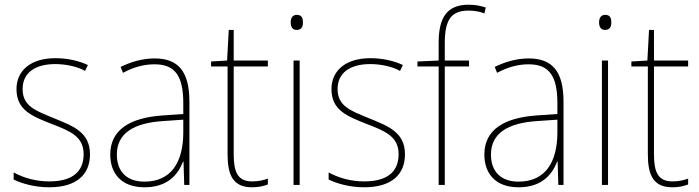

<svg xmlns="http://www.w3.org/2000/svg" viewBox="-20 -785 2965 815"><path d="M362 -130C362 -226 287 -251 207 -284C132 -315 76 -334 76 -407C76 -477 130 -513 215 -513C260 -513 310 -502 341 -484L353 -509C317 -526 269 -538 215 -538C110 -538 50 -485 50 -407C50 -317 116 -292 199 -259C277 -229 335 -206 335 -131C335 -59 291 -15 189 -15C134 -15 82 -29 38 -53V-23C70 -7 125 10 189 10C305 10 362 -44 362 -130Z M636 -537C586 -537 537 -523 492 -501L502 -476C551 -502 594 -512 636 -512C720 -512 758 -467 758 -347V-301L670 -295C531 -285 448 -234 448 -129C448 -49 495 10 593 10C690 10 735 -42 757 -99H759L762 0H784V-353C784 -483 736 -537 636 -537ZM671 -271 758 -277V-220C757 -98 708 -14 593 -14C518 -14 476 -57 476 -129C476 -220 549 -263 671 -271Z M1050 -15C989 -15 972 -55 972 -130V-503H1117V-528H972V-658H951L944 -528L876 -524V-503H946V-130C946 -42 969 10 1050 10C1079 10 1098 5 1117 -2V-27C1099 -20 1077 -15 1050 -15Z M1240 -722C1220 -722 1214 -706 1214 -690C1214 -673 1220 -658 1239 -658C1260 -658 1266 -672 1266 -690C1266 -706 1262 -722 1240 -722ZM1252 -528H1226V0H1252Z M1699 -130C1699 -226 1624 -251 1544 -284C1469 -315 1413 -334 1413 -407C1413 -477 1467 -513 1552 -513C1597 -513 1647 -502 1678 -484L1690 -509C1654 -526 1606 -538 1552 -538C1447 -538 1387 -485 1387 -407C1387 -317 1453 -292 1536 -259C1614 -229 1672 -206 1672 -131C1672 -59 1628 -15 1526 -15C1471 -15 1419 -29 1375 -53V-23C1407 -7 1462 10 1526 10C1642 10 1699 -44 1699 -130Z M1971 -503V-528H1868V-601C1868 -701 1895 -740 1969 -740C1990 -740 2015 -737 2036 -728L2042 -753C2021 -760 1999 -765 1969 -765C1877 -765 1842 -710 1842 -604V-528L1752 -524V-503H1842V0H1868V-503Z M2224 -537C2174 -537 2125 -523 2080 -501L2090 -476C2139 -502 2182 -512 2224 -512C2308 -512 2346 -467 2346 -347V-301L2258 -295C2119 -285 2036 -234 2036 -129C2036 -49 2083 10 2181 10C2278 10 2323 -42 2345 -99H2347L2350 0H2372V-353C2372 -483 2324 -537 2224 -537ZM2259 -271 2346 -277V-220C2345 -98 2296 -14 2181 -14C2106 -14 2064 -57 2064 -129C2064 -220 2137 -263 2259 -271Z M2549 -722C2529 -722 2523 -706 2523 -690C2523 -673 2529 -658 2548 -658C2569 -658 2575 -672 2575 -690C2575 -706 2571 -722 2549 -722ZM2561 -528H2535V0H2561Z M2834 -15C2773 -15 2756 -55 2756 -130V-503H2901V-528H2756V-658H2735L2728 -528L2660 -524V-503H2730V-130C2730 -42 2753 10 2834 10C2863 10 2882 5 2901 -2V-27C2883 -20 2861 -15 2834 -15Z"/></svg>

Font: Noto Sans Arabic SemCond Thin
Style: Regular
Weight: 100
Width: 4
Designer: Monotype Design Team, Nadine Chahine, Nizar Qandah and Khaled Hosny
Foundry: Monotype Imaging Inc.
Version: Version 2.012